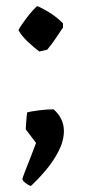

<svg xmlns="http://www.w3.org/2000/svg" viewBox="-20 -488 307 634"><path d="M110 -318Q93 -330 71 -351Q49 -372 41 -389Q51 -407 69.5 -431Q88 -455 103 -468Q126 -458 147.5 -444Q169 -430 188 -411V-397Q175 -378 163 -360Q151 -342 136 -324ZM82 126Q74 124 64.5 116.5Q55 109 54 104Q54 100 63 77Q72 54 82.5 27.5Q93 1 99 -16L65 -61Q65 -65 66 -78Q67 -91 68 -103Q69 -115 70 -117Q81 -120 107.5 -123.5Q134 -127 157 -127Q174 -112 182.5 -94Q191 -76 191 -56Q191 -23 173.5 11Q156 45 130.5 75Q105 105 82 126Z"/></svg>

Font: Labrada SemiBold
Style: Regular
Weight: 600
Designer: Mercedes Jáuregui
Foundry: Omnibus-Type Team
Version: Version 1.000; ttfautohint (v1.8.4.7-5d5b)